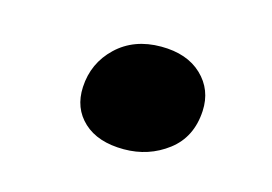

<svg xmlns="http://www.w3.org/2000/svg" viewBox="-42 -626 455 321"><g transform="rotate(15 186.0 -465.0)"><path d="M95.7 -457Q97.9 -499 127.9 -527.5Q157.9 -556 204.9 -556Q249.9 -556 275.6 -531.5Q301.3 -507 299.4 -470Q297 -424 264.2 -399Q231.4 -374 188.4 -374Q143.4 -374 118.6 -397Q93.8 -420 95.7 -457Z"/></g></svg>

Font: Literata 36pt
Style: Bold Italic
Weight: 700
Italic angle: -2°
Designer: Latin by Veronika Burian and Jose Scaglione. Greek by Irene Vlachou. Cyrillic by Vera Evstafieva
Foundry: TypeTogether
Version: Version 3.002